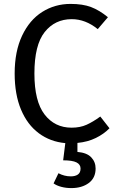

<svg xmlns="http://www.w3.org/2000/svg" viewBox="-20 -721 600 982"><path d="M376 10V56Q424 60 446.5 83.5Q469 107 469 141Q469 189 434 215Q399 241 345 241Q317 241 293 234.5Q269 228 254 217L279 165Q309 181 342 181Q365 181 378.5 171.5Q392 162 392 141Q392 120 371 109.5Q350 99 303 99L314 11Q237 4 178.5 -39.5Q120 -83 87.5 -160.5Q55 -238 55 -345Q55 -458 93 -538.5Q131 -619 196 -660Q261 -701 341 -701Q403 -701 445.5 -685Q488 -669 532 -633L480 -572Q417 -623 347 -623Q261 -623 208.5 -557Q156 -491 156 -345Q156 -203 208 -135.5Q260 -68 346 -68Q390 -68 423 -83Q456 -98 493 -125L540 -65Q512 -36 470.5 -15.5Q429 5 376 10Z"/></svg>

Font: Fira Sans
Style: Regular
Weight: 400
Designer: bBox Type GmbH & Carrois Corporate GbR & Edenspiekermann AG
Foundry: bBox Type GmbH & Carrois Corporate GbR & Edenspiekermann AG
Version: Version 4.301